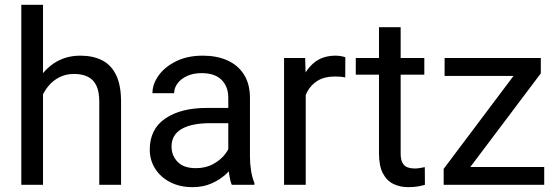

<svg xmlns="http://www.w3.org/2000/svg" viewBox="-20 -770 2321 800"><path d="M159.2 -750V0H68.8V-750ZM137.7 -284.2 100.1 -285.6Q101.1 -358.4 127.9 -415.3Q154.8 -472.2 202.9 -505.1Q251 -538.1 314.9 -538.1Q367.2 -538.1 405 -519Q442.9 -500 463.6 -457.8Q484.4 -415.5 484.4 -346.2V0H393.6V-347.2Q393.6 -388.7 381.3 -413.8Q369.1 -439 345.7 -450.4Q322.3 -461.9 288.1 -461.9Q254.4 -461.9 226.8 -447.8Q199.2 -433.6 179.4 -408.7Q159.7 -383.8 148.7 -351.8Q137.7 -319.8 137.7 -284.2Z M931.2 -90.3V-362.3Q931.2 -409.2 903.1 -437.3Q875 -465.3 819.8 -465.3Q785.6 -465.3 760 -453.6Q734.4 -441.9 720 -422.9Q705.6 -403.8 705.6 -381.8H615.2Q615.2 -419.9 641.1 -455.8Q667 -491.7 714.1 -514.9Q761.2 -538.1 825.2 -538.1Q882.8 -538.1 927 -518.6Q971.2 -499 996.3 -459.7Q1021.5 -420.4 1021.5 -361.3V-115.2Q1021.5 -88.9 1026.1 -59.1Q1030.8 -29.3 1040 -7.8V0H945.8Q939 -15.6 935.1 -41.7Q931.2 -67.9 931.2 -90.3ZM946.8 -320.3 947.8 -256.8H856.4Q778.8 -256.8 736.8 -232.7Q694.8 -208.5 694.8 -159.2Q694.8 -121.6 720.2 -95.5Q745.6 -69.3 795.9 -69.3Q837.4 -69.3 869.1 -86.9Q900.9 -104.5 919.7 -129.9Q938.5 -155.3 939.9 -179.2L978.5 -135.7Q975.1 -115.2 960 -90.3Q944.8 -65.4 919.7 -42.7Q894.5 -20 860.1 -5.1Q825.7 9.8 782.7 9.8Q729 9.8 688.7 -11.2Q648.4 -32.2 626.2 -67.6Q604 -103 604 -147Q604 -231.9 668.5 -276.1Q732.9 -320.3 841.8 -320.3Z M1253.9 -445.3V0H1163.6V-528.3H1251.5ZM1418.9 -531.2 1418.5 -447.3Q1407.2 -449.7 1397.2 -450.4Q1387.2 -451.2 1374.5 -451.2Q1332.5 -451.2 1304.2 -434.1Q1275.9 -417 1260 -387.5Q1244.1 -357.9 1240.2 -319.3L1214.8 -304.7Q1214.8 -368.2 1231.9 -421.1Q1249 -474.1 1285.4 -506.1Q1321.8 -538.1 1378.9 -538.1Q1388.7 -538.1 1401.4 -535.9Q1414.1 -533.7 1418.9 -531.2Z M1748 -528.3V-459H1462.4V-528.3ZM1559.1 -656.7H1649.4V-130.9Q1649.4 -104 1657.7 -90.3Q1666 -76.7 1679.2 -72.3Q1692.4 -67.9 1707.5 -67.9Q1718.8 -67.9 1731.2 -70.1Q1743.7 -72.3 1750 -73.7L1750.5 0Q1739.7 3.4 1722.4 6.6Q1705.1 9.8 1680.7 9.8Q1647.5 9.8 1619.6 -3.4Q1591.8 -16.6 1575.4 -47.6Q1559.1 -78.6 1559.1 -131.3Z M2247.6 -74.2V0H1863.3V-74.2ZM2233.4 -464.4 1883.8 0H1828.6V-66.4L2175.8 -528.3H2233.4ZM2193.4 -528.3V-453.6H1832.5V-528.3Z"/></svg>

Font: Vazirmatn
Style: Regular
Weight: 400
Designer: Saber Rastikerdar
Foundry: Saber Rastikerdar
Version: Version 33.003;September 2, 2022;FontCreator 14.0.0.2862 64-